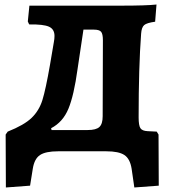

<svg xmlns="http://www.w3.org/2000/svg" viewBox="-20 -669 749 849"><path d="M682 152 574 160 562 77Q555 33 530 16.5Q505 0 450 0H237Q182 0 157 16.5Q132 33 125 77L113 152L6 160L5 -74L14 -87Q87 -116 120 -148Q153 -180 167.5 -226.5Q182 -273 201 -382L218 -482Q221 -497 221 -510Q221 -540 196.5 -551Q172 -562 109 -561L103 -574L110 -644H517Q627 -644 672 -649L666 -573Q629 -568 617.5 -558Q606 -548 604 -520Q593 -372 593 -150Q593 -114 601 -102Q609 -90 633 -89L673 -87L681 -74ZM435 -491Q435 -519 427 -528.5Q419 -538 395 -538H349L323 -364Q307 -247 282.5 -188Q258 -129 206 -102L208 -94H368Q405 -94 419.5 -107.5Q434 -121 434 -155Z"/></svg>

Font: Alegreya SC ExtraBold
Style: Regular
Weight: 800
Designer: Juan Pablo del Peral
Foundry: Huerta Tipografica
Version: Version 2.007; ttfautohint (v1.6)